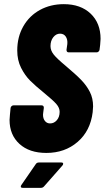

<svg xmlns="http://www.w3.org/2000/svg" viewBox="-20 -728 504 924"><path d="M26 -151Q26 -160 28 -178L31 -209Q32 -214 36 -217.5Q40 -221 45 -221H180Q191 -221 191 -209L188 -186L187 -176Q187 -157 196.5 -145.5Q206 -134 221 -134Q240 -134 253.5 -149.5Q267 -165 267 -190Q267 -209 251.5 -227Q236 -245 192 -281Q150 -315 125 -340Q100 -365 81.5 -401.5Q63 -438 63 -485Q63 -550 92 -601Q121 -652 172 -680Q223 -708 287 -708Q368 -708 416 -662.5Q464 -617 464 -541Q464 -532 462 -512L459 -488Q458 -483 454 -479.5Q450 -476 445 -476H311Q300 -476 300 -488L304 -516Q306 -538 296.5 -552Q287 -566 269 -566Q250 -566 236.5 -549Q223 -532 223 -506Q223 -485 238.5 -465.5Q254 -446 295 -412Q346 -369 371.5 -342.5Q397 -316 412.5 -285.5Q428 -255 428 -216Q428 -208 426 -188Q415 -98 353.5 -45Q292 8 203 8Q121 8 73.5 -35.5Q26 -79 26 -151ZM80 170Q80 166 83 162L152 62Q157 54 167 54H275Q284 54 284 60Q284 65 280 69L192 169Q186 176 177 176H90Q80 176 80 170Z"/></svg>

Font: Barlow Condensed ExtraBold
Style: Italic
Weight: 800
Width: 3
Italic angle: -7°
Designer: Jeremy Tribby
Foundry: Tribby Type
Version: Version 1.408